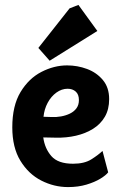

<svg xmlns="http://www.w3.org/2000/svg" viewBox="-20 -757 494 781"><path d="M257 4Q200 4 148 -22.5Q96 -49 63 -103Q30 -157 30 -239Q30 -327 63.5 -382.5Q97 -438 148.5 -464.5Q200 -491 253 -491Q295 -491 334 -476.5Q373 -462 398.5 -431.5Q424 -401 424 -354Q424 -312 406.5 -282Q389 -252 358.5 -233Q328 -214 289 -205Q250 -196 207 -197L156 -198Q162 -153 189 -122Q216 -91 277 -91Q323 -91 351 -108.5Q379 -126 397 -143L420 -56Q411 -44 388 -30Q365 -16 331.5 -6Q298 4 257 4ZM157 -282 190 -281Q209 -280 228.5 -283.5Q248 -287 264.5 -295Q281 -303 291 -316.5Q301 -330 301 -350Q301 -373 288 -384.5Q275 -396 255 -396Q231 -396 209.5 -380.5Q188 -365 174 -339Q160 -313 157 -282ZM182 -510 136 -562 263 -723 299 -737 376 -631Z"/></svg>

Font: Kreon Light
Style: Bold
Weight: 700
Version: Version 2.002